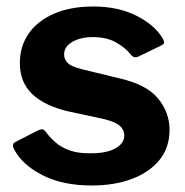

<svg xmlns="http://www.w3.org/2000/svg" viewBox="-20 -560 570 590"><path d="M382 -392Q365 -414 336 -430Q307 -446 265 -446Q228 -446 202.5 -431.5Q177 -417 177 -392Q177 -379 187 -367.5Q197 -356 233 -347L348 -319Q431 -300 466 -257Q501 -214 501 -161Q501 -107 470.5 -69Q440 -31 386 -10.5Q332 10 262 10Q173 10 111 -21.5Q49 -53 24 -100Q20 -107 20 -113.5Q20 -120 26 -123L94 -158Q104 -163 109.5 -162.5Q115 -162 119 -157Q132 -139 150 -123Q168 -107 195 -97.5Q222 -88 263 -89Q291 -89 313.5 -95.5Q336 -102 349 -114.5Q362 -127 362 -144Q362 -161 348 -173.5Q334 -186 296 -195L193 -217Q118 -234 79.5 -270.5Q41 -307 41 -366Q41 -417 67.5 -456Q94 -495 145 -517.5Q196 -540 267 -540Q343 -540 398.5 -512Q454 -484 478 -445Q482 -439 484 -432.5Q486 -426 477 -421L405 -386Q398 -383 392.5 -384.5Q387 -386 382 -392Z"/></svg>

Font: Libre Franklin
Style: Bold
Weight: 700
Designer: Pablo Impallari, Rodrigo Fuenzalida, Nhung Nguyen
Foundry: Impallari Type
Version: Version 3.000